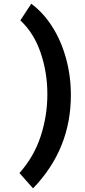

<svg xmlns="http://www.w3.org/2000/svg" viewBox="-20 -821 460 1041"><path d="M364.3 -305.2Q364.3 -12.2 159.2 200.2L85.4 117.2Q163.6 29.8 200.2 -81.3Q236.8 -192.4 236.8 -310.1Q236.8 -428.2 200.2 -535.4Q163.6 -642.6 90.3 -710.4L149.4 -800.8Q214.4 -752.9 262.7 -677.2Q311 -601.6 337.6 -505.9Q364.3 -410.2 364.3 -305.2Z"/></svg>

Font: Lesson One
Style: Bold
Weight: 700
Designer: But Ko, Victor Gaultney, Annie Olsen, Julie Remington, Don Collingsworth, Eric Hays, Becca Hirsbrunner
Version: Version 1.100